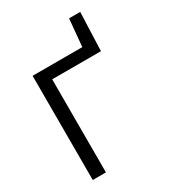

<svg xmlns="http://www.w3.org/2000/svg" viewBox="-197 -937 945 1047"><g transform="rotate(-30 275.0 -414.0)"><path d="M158 0V-586H465L474 -828H404L388 -656H75V0Z"/></g></svg>

Font: Codetta
Style: Regular
Weight: 400
Italic angle: -11°
Designer: Ulrich Proeller
Foundry: PROSA GmbH
Version: Version 2.00;September 29, 2018;FontCreator 11.5.0.2427 64-b